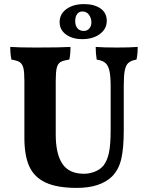

<svg xmlns="http://www.w3.org/2000/svg" viewBox="-20 -908 727 937"><path d="M526 -46Q468 9 355 9Q259 9 203 -17Q147 -43 123 -96Q99 -149 99 -235V-514Q99 -557 94 -576.5Q89 -596 76.5 -604.5Q64 -613 36 -617Q30 -643 30 -679Q70 -676 157 -676Q277 -676 324 -679Q324 -640 318 -617Q288 -613 275 -605Q262 -597 257 -577Q252 -557 252 -514V-251Q252 -157 284.5 -108.5Q317 -60 390 -60Q416 -60 442 -70Q468 -80 485 -100Q503 -123 511.5 -161.5Q520 -200 520 -275V-486Q520 -536 514 -562.5Q508 -589 494 -601Q480 -613 452 -617Q447 -646 447 -679Q484 -676 551 -676Q614 -676 652 -679Q652 -643 646 -617Q620 -613 607 -601.5Q594 -590 589 -564.5Q584 -539 584 -491V-273Q584 -183 571.5 -131Q559 -79 526 -46ZM271 -800Q271 -840 304.5 -864Q338 -888 390 -888Q439 -888 470 -867Q501 -846 501 -806Q501 -767 467.5 -742Q434 -717 381 -717Q334 -717 302.5 -739.5Q271 -762 271 -800ZM426 -799Q426 -819 414.5 -835.5Q403 -852 382 -852Q366 -852 356.5 -839.5Q347 -827 347 -805Q347 -783 358 -770Q369 -757 389 -757Q405 -757 415.5 -768.5Q426 -780 426 -799Z"/></svg>

Font: Vollkorn SC
Style: Bold
Weight: 700
Designer: Friedrich Althausen
Foundry: Friedrich Althausen
Version: Version 4.015